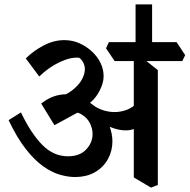

<svg xmlns="http://www.w3.org/2000/svg" viewBox="-20 -815 860 871"><path d="M645 -556 595 -584V-795H670V-566ZM319 -12Q288 -12 251.5 -22.5Q215 -33 176 -60.5Q137 -88 97 -139Q57 -190 19 -270L75 -305Q121 -209 172 -157.5Q223 -106 288 -106Q342 -106 371 -137Q400 -168 400 -207Q400 -231 388.5 -255Q377 -279 351.5 -295Q326 -311 285 -310L370 -325L227 -247L167 -345Q189 -363 213.5 -373.5Q238 -384 264.5 -386.5Q291 -389 315 -385L346 -370Q397 -349 429 -316Q461 -283 475.5 -246Q490 -209 490 -174Q490 -131 470 -94Q450 -57 412 -34.5Q374 -12 319 -12ZM331 -314 225 -366Q276 -381 306.5 -404.5Q337 -428 351 -453.5Q365 -479 365 -501Q365 -517 357.5 -531.5Q350 -546 339 -553Q302 -557 251.5 -533.5Q201 -510 158 -468L97 -550Q131 -584 177.5 -608.5Q224 -633 272 -633Q309 -633 341 -618.5Q373 -604 398 -580.5Q423 -557 436.5 -528.5Q450 -500 450 -470Q450 -430 421 -385Q392 -340 331 -314ZM597 -234Q561 -216 509.5 -229Q458 -242 387 -293L396 -342Q423 -322 452.5 -313.5Q482 -305 510 -307Q538 -309 561.5 -319.5Q585 -330 599 -347ZM665 36 587 -10V-571L623 -555L696 -497V24ZM500 -538 461 -596 474 -624H781L820 -565L807 -538Z"/></svg>

Font: Eczar Medium
Style: Regular
Weight: 500
Designer: Vaibhav Singh
Foundry: Rosetta Type Foundry
Version: Version 2.000